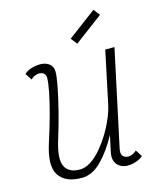

<svg xmlns="http://www.w3.org/2000/svg" viewBox="-125 -928 850 1029"><g transform="rotate(-15 300.0 -413.0)"><path d="M76 -565 52 -602Q66 -616 90.5 -624Q115 -632 140 -632Q172 -632 191.5 -616Q211 -600 211 -574Q211 -546 200.5 -491.5Q190 -437 172 -365Q154 -293 129 -213Q99 -115 120 -73.5Q141 -32 202 -32Q232 -32 262.5 -51.5Q293 -71 321 -104Q349 -137 373 -176Q397 -215 414 -255.5Q431 -296 438 -330L499 -618H550L436 -85Q435 -80 434.5 -74.5Q434 -69 434 -65Q434 -50 444.5 -41Q455 -32 471 -32Q482 -32 494.5 -37.5Q507 -43 517 -53L541 -16Q527 -3 503 5.5Q479 14 453 14Q433 14 414.5 3.5Q396 -7 387.5 -27.5Q379 -48 385 -78L405 -170Q362 -90 310.5 -38Q259 14 201 14Q109 14 74 -40.5Q39 -95 79 -217Q103 -291 121 -357.5Q139 -424 149 -475Q159 -526 159 -553Q159 -568 149 -577Q139 -586 122 -586Q111 -586 98.5 -580.5Q86 -575 76 -565ZM362 -687 335 -722 493 -840 520 -805Z"/></g></svg>

Font: Victor Mono Thin Thin
Style: Italic
Weight: 250
Italic angle: -12°
Monospace: yes
Version: Version 1.561;gftools[0.9.30]